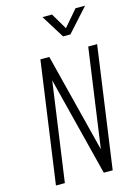

<svg xmlns="http://www.w3.org/2000/svg" viewBox="-143 -1067 823 1144"><g transform="rotate(-15 268.0 -495.0)"><path d="M55 0 160 -750H215L380 -97L363 -94L455 -750H510L405 0H350L185 -653L202 -656L110 0ZM326 -847 237 -990H296L355 -890L441 -990H500L371 -847Z"/></g></svg>

Font: Mohave Light
Style: Italic
Weight: 300
Italic angle: -8°
Designer: Gumpita Rahayu
Foundry: Tokotype
Version: Version 2.003